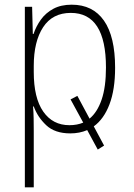

<svg xmlns="http://www.w3.org/2000/svg" viewBox="-20 -559 570 819"><path d="M86 240V-530H117L120 -414H123Q134 -447 154.5 -475.5Q175 -504 207.5 -521.5Q240 -539 286 -539Q376 -539 423.5 -471Q471 -403 471 -270Q471 -177 447 -114Q423 -51 380 -20L424 62L397 79L352 -4Q319 10 280 10Q214 10 177 -25Q140 -60 124 -105H121Q123 -81 123.5 -54Q124 -27 124 0V240ZM276 -25Q309 -25 335 -36L281 -135L310 -150L362 -53Q395 -80 413.5 -134Q432 -188 432 -271Q432 -504 282 -504Q204 -504 164 -443Q124 -382 124 -278V-252Q124 -141 164.5 -83Q205 -25 276 -25Z"/></svg>

Font: Noto Sans Mono Condensed ExtraLight
Style: Regular
Weight: 200
Width: 3
Designer: Monotype Design Team
Foundry: Monotype Imaging Inc.
Version: Version 2.014; ttfautohint (v1.8.4.7-5d5b)